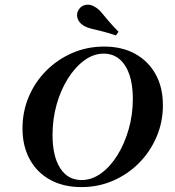

<svg xmlns="http://www.w3.org/2000/svg" viewBox="-20 -779 739 811"><path d="M323.7 11.3Q248.2 11.3 192.2 -19.4Q136.2 -50.1 105.6 -106.1Q75 -162 75 -236.3Q75 -308.1 101.6 -370.7Q128.3 -433.4 175.8 -480.9Q223.3 -528.3 285.8 -555.3Q348.4 -582.3 419.6 -582.3Q495.5 -582.3 551 -551.6Q606.4 -520.8 637.2 -465.5Q668.1 -410.2 668.1 -334.6Q668.1 -263.3 641.2 -200.7Q614.3 -138 567 -90.3Q519.7 -42.6 457.5 -15.7Q395.4 11.3 323.7 11.3ZM324.5 -18.5Q367.6 -18.5 406.5 -46.5Q445.5 -74.4 475.7 -123Q505.9 -171.5 523.5 -232.9Q541.1 -294.3 541.1 -361.6Q541.1 -421.8 526.5 -464Q512 -506.2 484.5 -529.3Q457.1 -552.4 418.1 -552.4Q375 -552.4 336.5 -524.3Q297.9 -496.2 267.3 -447.8Q236.8 -399.5 219.3 -338Q201.9 -276.4 201.9 -208.3Q201.9 -119.5 234 -69Q266.1 -18.5 324.5 -18.5ZM469.5 -629.2Q434.6 -641.5 408.6 -647.4Q382.7 -653.4 364.5 -658.1Q346.3 -662.9 332 -671.4Q312.2 -684.2 307.1 -703.3Q302.1 -722.4 312.2 -737.8Q322.3 -754.9 342.3 -758.5Q362.4 -762.1 381.8 -749.3Q396.1 -741.2 408.2 -726.7Q420.4 -712.1 437 -692.2Q453.6 -672.4 480.7 -644.8Z"/></svg>

Font: Playfair 5pt SemiExpanded Light 12pt
Style: Italic
Weight: 300
Italic angle: -15.6°
Version: Version 2.000;gftools[0.9.28]